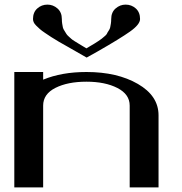

<svg xmlns="http://www.w3.org/2000/svg" viewBox="-20 -812 790 832"><path d="M354.5 -602.5Q357.4 -604.5 372.6 -613.3Q387.7 -622.1 390.6 -624Q393.6 -626 405.8 -633.8Q418 -641.6 420.4 -644Q422.9 -646.5 432.1 -653.8Q441.4 -661.1 443.4 -666Q445.3 -670.9 450.7 -678.7Q456.1 -686.5 457.5 -693.4Q459 -700.2 460.4 -709.5Q461.9 -718.8 461.9 -729.5Q461.9 -758.8 481 -775.4Q500 -792 524.4 -792Q549.8 -792 568.4 -775.4Q586.9 -758.8 586.9 -729.5Q586.9 -706.1 543.5 -675.3Q500 -644.5 404.3 -589.8Q372.1 -572.3 355.5 -562.5Q337.9 -572.3 312 -587.4Q286.1 -602.5 271 -610.8Q255.9 -619.1 234.9 -631.3Q213.9 -643.6 202.1 -651.4Q190.4 -659.2 175.8 -668.9Q161.1 -678.7 152.8 -686Q144.5 -693.4 136.7 -701.2Q128.9 -709 126 -715.8Q123 -722.7 123 -729.5Q123 -758.8 141.6 -775.4Q160.2 -792 185.5 -792Q210 -792 229 -775.4Q248 -758.8 248 -729.5Q248 -718.8 249.5 -709.5Q251 -700.2 252.4 -693.4Q253.9 -686.5 259.3 -678.7Q264.6 -670.9 267.1 -666Q269.5 -661.1 277.8 -653.8Q286.1 -646.5 289.1 -643.6Q292 -640.6 303.7 -633.3Q315.4 -626 318.8 -624Q322.3 -622.1 336.4 -613.3Q350.6 -604.5 354.5 -602.5ZM667 0H542V-354.5Q542 -403.3 488.8 -430.7Q435.5 -458 354.5 -458Q273.4 -458 220.2 -431.2Q167 -404.3 167 -354.5V0H42V-500H167V-466.8Q247.1 -500 354.5 -500Q488.3 -500 577.6 -448.2Q667 -396.5 667 -312.5Z"/></svg>

Font: okolaks
Style: Bold
Weight: 600
Width: 8
Version: Version 000.6.0